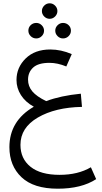

<svg xmlns="http://www.w3.org/2000/svg" viewBox="-20 -782 620 1164"><path d="M314 -682Q300 -668 281 -668Q262 -668 248 -682Q234 -696 234 -715Q234 -734 248 -748Q262 -762 281 -762Q300 -762 314 -748Q328 -734 328 -715Q328 -696 314 -682ZM200 -549Q180 -549 166 -563Q152 -577 152 -596Q152 -616 166 -629.5Q180 -643 200 -643Q219 -643 233 -629Q247 -615 247 -596Q247 -577 233 -563Q219 -549 200 -549ZM362 -549Q343 -549 329 -563Q315 -577 315 -596Q315 -615 329 -629Q343 -643 362 -643Q382 -643 396 -629.5Q410 -616 410 -596Q410 -577 396 -563Q382 -549 362 -549ZM531 232 563 304Q474 362 330 362Q184 362 110.5 292.5Q37 223 37 110Q37 -49 185 -135Q134 -163 107 -205.5Q80 -248 80 -297Q80 -373 135.5 -427.5Q191 -482 285 -482Q350 -482 415 -454L382 -379Q329 -401 280 -401Q212 -401 181 -372.5Q150 -344 150 -299Q150 -259 176 -228Q202 -197 260 -169Q348 -202 470 -214L477 -134Q315 -131 209.5 -69.5Q104 -8 104 96Q104 180 165 229Q226 278 341 278Q453 278 531 232Z"/></svg>

Font: FiraGO Book
Style: Regular
Weight: 350
Designer: bBox Type
Foundry: bBox Type GmbH
Version: Version 1.001;PS 001.001;hotconv 1.0.88;makeotf.lib2.5.64775